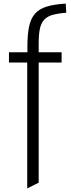

<svg xmlns="http://www.w3.org/2000/svg" viewBox="-20 -832 394 1072"><path d="M132 -483H30V-540H133V-572Q133 -640 142.5 -684.5Q152 -729 176 -756Q200 -783 241.5 -795.5Q283 -808 347 -812L350 -761Q302 -757 272.5 -748.5Q243 -740 226 -721Q209 -702 202.5 -670.5Q196 -639 196 -589V-540H324V-483H196V188L132 220Z"/></svg>

Font: Encode Sans Narrow
Style: Light
Weight: 300
Designer: Pablo Impallari, Andres Torresi
Foundry: Pablo Impallari, Andres Torresi
Version: Version 1.000; ttfautohint (v1.00) -l 8 -r 50 -G 200 -x 14 -